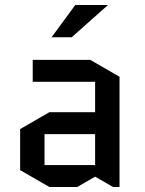

<svg xmlns="http://www.w3.org/2000/svg" viewBox="-20 -738 575 763"><path d="M157 -205V-82H358V-205ZM176 5 60 -62V-225L176 -292H358V-413H110V-500H339L455 -433V5H429L358 -36L287 5ZM185 -590 279 -718H409L265 -590Z"/></svg>

Font: Quantico
Style: Regular
Weight: 400
Designer: Matt Desmond
Foundry: MADtype
Version: Version 2.002